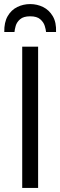

<svg xmlns="http://www.w3.org/2000/svg" viewBox="-20 -922 296 942"><path d="M89 0V-693H167V0ZM1 -765Q0 -812 17.5 -842.5Q35 -873 64.5 -887.5Q94 -902 128 -902Q162 -902 191.5 -887.5Q221 -873 239 -842.5Q257 -812 255 -765H206Q205 -777 199.5 -795Q194 -813 177.5 -827.5Q161 -842 128 -842Q95 -842 78.5 -827.5Q62 -813 57 -795Q52 -777 51 -765Z"/></svg>

Font: Ubuntu Sans
Style: Regular
Weight: 400
Designer: Dalton Maag Ltd
Foundry: Dalton Maag Ltd
Version: Version 1.006; ttfautohint (v1.8.4.7-5d5b)